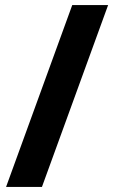

<svg xmlns="http://www.w3.org/2000/svg" viewBox="-20 -740 452 760"><path d="M266 -720H408L146 0H4Z"/></svg>

Font: Aspekta Variable
Style: Regular
Weight: 400
Designer: Ivo Dolenc
Version: Version 2.100